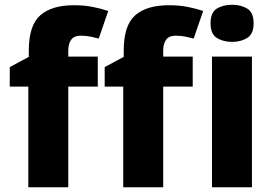

<svg xmlns="http://www.w3.org/2000/svg" viewBox="-20 -787 1152 807"><path d="M391 -423H267V0H99V-423H21V-505L101 -548V-574Q101 -680 149 -722.5Q197 -765 291 -765Q334 -765 369.5 -758Q405 -751 435 -741L395 -625Q380 -629 361 -633Q342 -637 319 -637Q292 -637 279.5 -620.5Q267 -604 267 -574V-549H391ZM790 -423H666V0H498V-423H420V-505L500 -548V-574Q500 -680 548 -722.5Q596 -765 690 -765Q733 -765 768.5 -758Q804 -751 834 -741L794 -625Q779 -629 760 -633Q741 -637 718 -637Q691 -637 678.5 -620.5Q666 -604 666 -574V-549H790ZM956 -767Q992 -767 1019 -751Q1046 -735 1046 -689Q1046 -644 1019 -627.5Q992 -611 956 -611Q918 -611 891.5 -627.5Q865 -644 865 -689Q865 -735 891.5 -751Q918 -767 956 -767ZM1039 -549V0H871V-549Z"/></svg>

Font: Noto Sans ExtraBold
Style: Regular
Weight: 800
Designer: Monotype Design Team
Foundry: Monotype Imaging Inc.
Version: Version 2.007